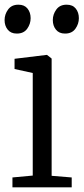

<svg xmlns="http://www.w3.org/2000/svg" viewBox="-22 -798 356 818"><path d="M31 0V-42L117.5 -50V-487L40 -504V-547.5L175.5 -564H178.5L198 -548.5V-49L283.5 -42V0ZM49 -655Q24.5 -655 11 -671.5Q-2.5 -688 -2.5 -712.5Q-2.5 -737 12.5 -757.5Q27.5 -778 56 -778H57Q82 -778 95.2 -761.5Q108.5 -745 108.5 -720.5Q108.5 -696 93.8 -675.5Q79 -655 50 -655ZM254.5 -655Q230 -655 216.5 -671.5Q203 -688 203 -712.5Q203 -737 218 -757.5Q233 -778 261.5 -778H262.5Q287.5 -778 300.8 -761.5Q314 -745 314 -720.5Q314 -696 299.2 -675.5Q284.5 -655 255.5 -655Z"/></svg>

Font: Merriweather 24pt Light
Style: Regular
Weight: 300
Designer: Eben Sorkin
Foundry: Eben Sorkin
Version: Version 2.100